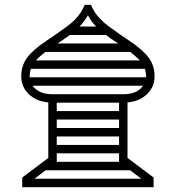

<svg xmlns="http://www.w3.org/2000/svg" viewBox="-20 -775 728 795"><path d="M357 -755Q364 -737 373.5 -723Q383 -709 396.5 -695Q410 -681 430 -666Q450 -651 479 -631L516 -606Q574 -567 597 -534.5Q620 -502 620 -459Q620 -415 588.5 -385Q557 -355 508 -351V-121L616 -40V0H72V-40L180 -121V-351Q131 -355 99.5 -385Q68 -415 68 -459Q68 -502 91 -534.5Q114 -567 172 -606L209 -631Q238 -651 258 -666Q278 -681 291.5 -695Q305 -709 314 -723Q323 -737 331 -755ZM103 -459V-455H585V-459Q585 -473 580 -490H108Q103 -477 103 -459ZM194 -385H494Q520 -385 540.5 -394Q561 -403 572 -420H115Q127 -403 147.5 -394Q168 -385 194 -385ZM123 -35H565L519 -70H169ZM129 -525H559Q551 -533 541.5 -541.5Q532 -550 520 -560H168Q155 -550 145.5 -541.5Q136 -533 129 -525ZM215 -245H473V-280H215ZM215 -315H473V-350H215ZM215 -105H473V-140H215ZM215 -175H473V-210H215ZM229 -602 218 -595H469L459 -602Q435 -617 419 -630H269ZM309 -665H378Q367 -676 359 -687.5Q351 -699 344 -712Q330 -686 309 -665Z"/></svg>

Font: IBM Plex Arabic Medium
Style: Regular
Weight: 500
Designer: Mike Abbink, Paul van der Laan, Pieter van Rosmalen, Wael Morcos, Khajak Apelian
Foundry: Bold Monday
Version: Version 1.0